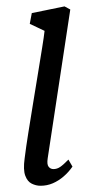

<svg xmlns="http://www.w3.org/2000/svg" viewBox="-20 -586 292 616"><path d="M110 10Q95.5 10 81.8 3.2Q68 -3.5 61 -22.5Q54 -41.5 59 -77.5Q63.5 -114 71 -160.8Q78.5 -207.5 86.5 -256.8Q94.5 -306 102 -351.5Q109.5 -397 115.2 -432.8Q121 -468.5 123 -487L75.5 -509.5L82 -544L187 -565.5L205.5 -555.5L133 -78Q130 -58.5 136 -51Q142 -43.5 151.5 -43.5Q163 -43.5 173.2 -50.5Q183.5 -57.5 199.5 -74L212.5 -51.5Q200 -33.5 184 -19.8Q168 -6 149.5 2Q131 10 110 10Z"/></svg>

Font: Merriweather 24pt SemiCondensed Light
Style: Italic
Weight: 300
Width: 4
Italic angle: -7.8°
Designer: Eben Sorkin
Foundry: Eben Sorkin
Version: Version 2.101